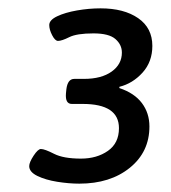

<svg xmlns="http://www.w3.org/2000/svg" viewBox="-20 -784 410 460"><path d="M170 -344Q145 -344 117 -348.5Q89 -353 69.5 -362.5Q50 -372 50 -386Q50 -395 60.5 -411Q71 -427 78 -427Q87 -427 109.5 -415.5Q132 -404 174 -404Q212 -404 238.5 -422.5Q265 -441 265 -477Q265 -535 178 -535H152Q136 -535 138 -560L139 -570Q142 -595 158 -595H181Q223 -595 247.5 -612.5Q272 -630 272 -658Q272 -677 256.5 -690.5Q241 -704 204 -704Q164 -704 146 -695Q128 -686 119 -686Q112 -686 105 -699.5Q98 -713 98 -724Q98 -736 117 -745Q136 -754 164.5 -759Q193 -764 221 -764Q277 -764 311 -740.5Q345 -717 345 -674Q345 -636 321.5 -610Q298 -584 266 -576V-573Q302 -561 320 -537Q338 -513 338 -481Q338 -420 291 -382Q244 -344 170 -344Z"/></svg>

Font: Asap Expanded Expanded SemiBold
Style: Italic
Weight: 600
Width: 7
Italic angle: -6°
Designer: Pablo Cosgaya
Foundry: Omnibus-Type
Version: Version 3.001; ttfautohint (v1.8.4.7-5d5b)